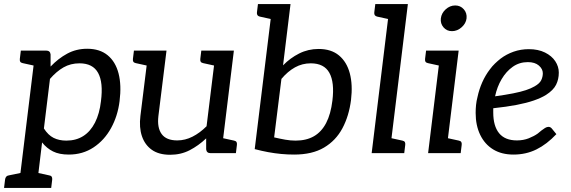

<svg xmlns="http://www.w3.org/2000/svg" viewBox="-44 -757 2823 949"><path d="M48 172 131 -507H184Q204 -507 206 -488V-428Q244 -468 288.5 -492Q333 -516 387 -516Q449 -516 488 -484Q527 -452 542 -394Q557 -336 547 -257Q538 -184 505 -124Q472 -64 418.5 -28.5Q365 7 296 7Q249 7 218 -8.5Q187 -24 164 -53L137 172ZM284 -62Q332 -62 367.5 -84.5Q403 -107 425.5 -151Q448 -195 455 -257Q467 -349 441 -396.5Q415 -444 349 -444Q305 -444 270 -424Q235 -404 203 -367L173 -122Q194 -89 221 -75.5Q248 -62 284 -62ZM161 -507 141 -429 68 -445Q59 -447 56 -452Q53 -457 54 -466L59 -507ZM-24 172 -19 131Q-18 122 -13.5 116.5Q-9 111 -1 110L76 94L78 172ZM107 172 127 94 200 110Q208 111 211.5 116.5Q215 122 214 131L209 172Z M797 8Q741 8 706.5 -16.5Q672 -41 657.5 -84Q643 -127 650 -184L690 -507H779L739 -184Q732 -126 755 -94.5Q778 -63 832 -63Q871 -63 907.5 -81.5Q944 -100 977 -133L1023 -507H1112L1050 0H997Q977 0 975 -19V-73Q937 -37 893.5 -14.5Q850 8 797 8ZM1020 0 1040 -78 1113 -62Q1122 -60 1125 -55Q1128 -50 1127 -41L1122 0ZM720 -507 700 -429 627 -445Q618 -447 615 -452Q612 -457 613 -466L618 -507ZM1053 -507 1033 -429 960 -445Q951 -447 948 -452Q945 -457 946 -466L951 -507Z M1410 7Q1378 7 1346 4Q1314 1 1281.5 -5Q1249 -11 1215 -20L1303 -737H1392L1355 -434Q1390 -470 1434.5 -492.5Q1479 -515 1531 -515Q1593 -515 1631.5 -483Q1670 -451 1685 -394.5Q1700 -338 1691 -263Q1681 -184 1648.5 -123Q1616 -62 1557.5 -27.5Q1499 7 1410 7ZM1417 -62Q1470 -62 1507.5 -83.5Q1545 -105 1568 -149Q1591 -193 1599 -260Q1610 -350 1584 -397Q1558 -444 1492 -444Q1450 -444 1414 -424Q1378 -404 1347 -367L1311 -78Q1341 -71 1366.5 -66.5Q1392 -62 1417 -62ZM1333 -737 1313 -659 1240 -675Q1232 -677 1228.5 -682Q1225 -687 1226 -696L1231 -737Z M1793 0 1883 -737H1972L1882 0ZM1852 0 1872 -78 1945 -62Q1954 -60 1957 -55Q1960 -50 1959 -41L1954 0ZM1913 -737 1893 -659 1820 -675Q1812 -677 1808.5 -682Q1805 -687 1806 -696L1811 -737Z M2072 0 2134 -507H2223L2161 0ZM2131 0 2151 -78 2224 -62Q2233 -60 2236 -55Q2239 -50 2238 -41L2233 0ZM2164 -507 2144 -429 2071 -445Q2062 -447 2059 -452Q2056 -457 2057 -466L2062 -507ZM2190 -603Q2164 -603 2148 -622Q2132 -641 2135 -666Q2138 -692 2159 -711Q2180 -730 2206 -730Q2232 -730 2248.5 -711Q2265 -692 2262 -666Q2259 -641 2237.5 -622Q2216 -603 2190 -603Z M2494 7Q2435 7 2393.5 -18.5Q2352 -44 2329.5 -90.5Q2307 -137 2307 -199Q2307 -219 2309 -238.5Q2311 -258 2316 -277Q2324 -315 2339.5 -350Q2355 -385 2378 -415Q2389 -430 2402.5 -443Q2416 -456 2430 -467Q2459 -489 2494.5 -501.5Q2530 -514 2570 -514Q2616 -514 2649.5 -497.5Q2683 -481 2700.5 -454.5Q2718 -428 2718 -398Q2718 -365 2704.5 -338Q2691 -311 2655 -288Q2631 -273 2595 -260.5Q2559 -248 2509.5 -238.5Q2460 -229 2394 -222Q2394 -217 2394 -208.5Q2394 -200 2394 -201Q2394 -134 2423 -98.5Q2452 -63 2511 -63Q2543 -63 2569.5 -73.5Q2596 -84 2614 -97Q2622 -104 2631.5 -111.5Q2641 -119 2650 -124.5Q2659 -130 2667 -130Q2677 -130 2684 -121L2706 -94Q2659 -44 2607.5 -18.5Q2556 7 2494 7ZM2403 -281Q2454 -288 2492 -295.5Q2530 -303 2555.5 -311.5Q2581 -320 2598 -330Q2623 -344 2631 -360.5Q2639 -377 2639 -395Q2639 -416 2619.5 -433Q2600 -450 2565 -450Q2523 -450 2490.5 -427Q2458 -404 2435.5 -366Q2413 -328 2403 -281Z"/></svg>

Font: Aleo
Style: Italic
Weight: 400
Italic angle: -7°
Designer: Alessio Laiso
Foundry: Alessio Laiso
Version: Version 2.001;gftools[0.9.29]